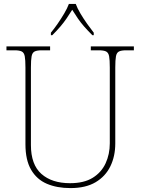

<svg xmlns="http://www.w3.org/2000/svg" viewBox="-20 -951 719 981"><path d="M340 10Q271 10 219.5 -12Q168 -34 139 -83.5Q110 -133 110 -214V-606Q110 -645 106.5 -663.5Q103 -682 91 -688Q79 -694 54 -694H13V-714H236V-694H194Q169 -694 157 -688Q145 -682 141.5 -663.5Q138 -645 138 -606V-210Q138 -110 191.5 -62.5Q245 -15 338 -15Q409 -15 453.5 -42.5Q498 -70 519.5 -116.5Q541 -163 541 -219V-606Q541 -645 537.5 -663.5Q534 -682 522 -688Q510 -694 485 -694H444V-714H664V-694H625Q600 -694 588 -688Q576 -682 572.5 -663.5Q569 -645 569 -606V-218Q569 -153 544 -101.5Q519 -50 468.5 -20Q418 10 340 10ZM240 -784Q256 -803 274 -829Q292 -855 308 -882Q324 -909 332 -931H367Q375 -909 391 -882Q407 -855 425.5 -829Q444 -803 459 -784V-771H452Q427 -796 409.5 -816Q392 -836 378 -856.5Q364 -877 349 -901Q334 -877 320 -856.5Q306 -836 289 -816Q272 -796 247 -771H240Z"/></svg>

Font: Noto Rashi Hebrew Thin
Style: Regular
Weight: 250
Version: Version 1.006